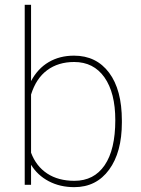

<svg xmlns="http://www.w3.org/2000/svg" viewBox="-20 -770 587 800"><path d="M487.8 -259.3Q487.8 -135.7 434.6 -63Q381.3 9.8 289.6 9.8Q230 9.8 183.1 -14.9Q136.2 -39.6 109.4 -83.5V0H83V-750H109.4V-432.1Q137.2 -484.4 182.9 -511.2Q228.5 -538.1 288.6 -538.1Q381.3 -538.1 434.6 -467Q487.8 -396 487.8 -267.6ZM460.4 -269.5Q460.4 -383.3 415.3 -447.5Q370.1 -511.7 289.1 -511.7Q222.7 -511.7 176.5 -477.5Q130.4 -443.4 109.4 -376V-133.8Q130.4 -77.6 176.5 -47.1Q222.7 -16.6 290 -16.6Q371.6 -16.6 416 -81.5Q460.4 -146.5 460.4 -269.5Z"/></svg>

Font: Roboto Thin
Style: Regular
Weight: 250
Designer: Google
Version: Version 2.134; 2016